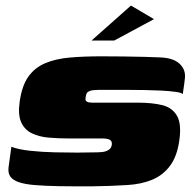

<svg xmlns="http://www.w3.org/2000/svg" viewBox="-20 -667 702 692"><path d="M21 -138Q47 -128 89.5 -123.5Q132 -119 177.5 -118Q223 -117 259 -117Q273 -117 295.5 -117.5Q318 -118 331 -118Q349 -118 360 -121.5Q371 -125 376.5 -131Q382 -137 383 -146Q384 -153 381 -158Q378 -163 370 -165.5Q362 -168 349 -168Q340 -168 327 -168Q314 -168 290.5 -168Q267 -168 225 -168Q189 -168 155 -171Q121 -174 95 -186.5Q69 -199 56.5 -226Q44 -253 51 -301Q59 -358 82 -390.5Q105 -423 142.5 -439Q180 -455 230.5 -459.5Q281 -464 344 -464Q382 -464 424.5 -463.5Q467 -463 503.5 -462Q540 -461 559 -460Q606 -458 628.5 -436Q651 -414 646 -381Q646 -377 644 -364.5Q642 -352 640.5 -340.5Q639 -329 639 -328Q634 -333 612.5 -336Q591 -339 561 -340.5Q531 -342 501 -342.5Q471 -343 448 -343H335Q314 -343 304.5 -339.5Q295 -336 292.5 -330.5Q290 -325 289 -319Q288 -314 288 -309Q288 -304 293.5 -300.5Q299 -297 312 -297Q389 -297 431 -297Q473 -297 477 -297Q529 -297 565 -288Q601 -279 618 -249.5Q635 -220 626 -159Q618 -103 592.5 -69Q567 -35 528 -19Q489 -3 438 0Q372 4 314.5 4.5Q257 5 192 4Q141 3 105 0Q69 -3 47.5 -10.5Q26 -18 17 -31Q8 -44 11 -65ZM310 -521 452 -647 535 -598 392 -521Z"/></svg>

Font: Genos Black
Style: Italic
Weight: 900
Italic angle: -8°
Version: Version 1.010